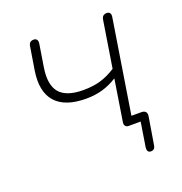

<svg xmlns="http://www.w3.org/2000/svg" viewBox="-116 -591 784 828"><g transform="rotate(-20 276.0 -177.0)"><path d="M422 113 443 -19 459 0H385Q375 0 370 -6.5Q365 -13 367 -24L397 -214Q364 -193 329.5 -183Q295 -173 254 -173Q157 -173 114 -221.5Q71 -270 86 -364L103 -469Q106 -490 127 -490Q137 -490 141.5 -483Q146 -476 144 -465L128 -365Q115 -286 146 -249Q177 -212 255 -212Q299 -212 333.5 -222Q368 -232 404 -255L438 -469Q440 -480 446 -485Q452 -490 462 -490Q472 -490 476.5 -483.5Q481 -477 479 -465L408 -18L392 -37H457Q470 -37 476 -30Q482 -23 480 -10L459 117Q456 136 438 136Q429 136 425 130Q421 124 422 113Z"/></g></svg>

Font: SN Pro Thin
Style: Italic
Weight: 200
Italic angle: -9°
Designer: Tobias Whetton
Foundry: Supernotes
Version: Version 1.003;Glyphs 3.3 (3324)